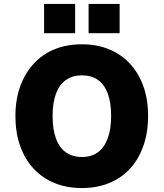

<svg xmlns="http://www.w3.org/2000/svg" viewBox="-20 -940 828 971"><path d="M394 11Q318 11 256.5 -14Q195 -39 150.5 -86.5Q106 -134 82 -201.5Q58 -269 58 -353Q58 -437 82.5 -504Q107 -571 151.5 -619Q196 -667 257.5 -691.5Q319 -716 394 -716Q470 -716 531 -691Q592 -666 636.5 -618.5Q681 -571 705 -504Q729 -437 729 -354Q729 -270 705 -202Q681 -134 637 -86.5Q593 -39 531.5 -14Q470 11 394 11ZM394 -146Q442 -146 474.5 -169.5Q507 -193 524.5 -239.5Q542 -286 542 -353Q542 -421 525 -467Q508 -513 475 -536Q442 -559 394 -559Q347 -559 313.5 -535.5Q280 -512 263 -466Q246 -420 246 -353Q246 -286 263 -239.5Q280 -193 313.5 -169.5Q347 -146 394 -146ZM428 -772V-920H585V-772ZM203 -772V-920H360V-772Z"/></svg>

Font: Nunito Sans 7pt SemiCondensed Black
Style: Regular
Weight: 900
Width: 4
Designer: Vernon Adams
Foundry: Vernon Adams
Version: Version 3.101;gftools[0.9.27]